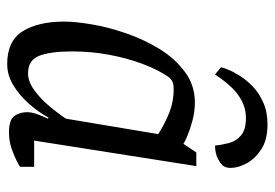

<svg xmlns="http://www.w3.org/2000/svg" viewBox="-135 -620 764 534"><g transform="rotate(90 247.0 -353.0)"><path d="M326 -715Q369 -715 395.5 -697.5Q422 -680 434.5 -656.5Q447 -633 447 -612Q447 -606 445.5 -600.5Q444 -595 440 -590Q433 -583 423.5 -578Q414 -573 404 -571Q394 -569 385 -569Q383 -587 378 -607Q373 -627 357 -641Q341 -655 308 -655Q282 -655 260.5 -643.5Q239 -632 223.5 -615.5Q208 -599 198.5 -585.5Q189 -572 187 -569L167 -586Q168 -591 173.5 -605Q179 -619 190.5 -637.5Q202 -656 220 -673.5Q238 -691 264.5 -703Q291 -715 326 -715ZM158 9Q94 9 67 -34Q40 -77 40 -150Q40 -179 47.5 -224.5Q55 -270 72 -320Q89 -370 115.5 -413.5Q142 -457 179.5 -485Q217 -513 265 -513Q290 -513 314.5 -506.5Q339 -500 357 -492.5Q375 -485 380 -481L404 -517H442L371 -66H444V-27Q442 -25 427.5 -17.5Q413 -10 392.5 -3Q372 4 348 4Q313 4 302.5 -11Q292 -26 292 -46Q292 -58 296.5 -71.5Q301 -85 310 -104L307 -106Q292 -78 268.5 -51.5Q245 -25 217 -8Q189 9 158 9ZM184 -49Q207 -49 231 -66.5Q255 -84 275.5 -108.5Q296 -133 310 -154L353 -411Q329 -427 296.5 -440.5Q264 -454 228 -454Q214 -454 207 -450.5Q200 -447 195 -441Q175 -413 158.5 -369.5Q142 -326 132.5 -275.5Q123 -225 123 -171Q123 -112 135 -80.5Q147 -49 184 -49Z"/></g></svg>

Font: Faustina
Style: Italic
Weight: 400
Italic angle: -8°
Designer: Alfonso Garcia
Foundry: http://www.omnibus-type.com
Version: Version 1.200